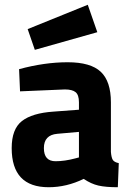

<svg xmlns="http://www.w3.org/2000/svg" viewBox="-20 -773 551 805"><path d="M445 -344V-136Q447 -112 453 -102.5Q459 -93 478 -89L474 12Q423 12 392.5 5Q362 -2 331 -23Q259 12 184 12Q29 12 29 -152Q29 -232 72 -265.5Q115 -299 204 -305L311 -313V-344Q311 -375 297 -386.5Q283 -398 252 -398L64 -390L60 -483Q167 -512 263.5 -512Q360 -512 402.5 -472Q445 -432 445 -344ZM220 -212Q164 -207 164 -152Q164 -97 213 -97Q251 -97 296 -109L311 -113V-220ZM96 -651 348 -753 388 -638 126 -564Z"/></svg>

Font: Titillium Web
Style: Bold
Weight: 700
Version: Version 1.001;PS 57.000;hotconv 1.0.70;makeotf.lib2.5.55311